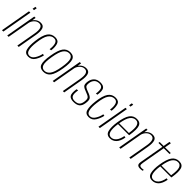

<svg xmlns="http://www.w3.org/2000/svg" viewBox="319 -2126 3521 3521"><g transform="rotate(45 2079.0 -365.5)"><path d="M7 0 112 -595.5H147.5L42.5 0ZM136.5 -735.5H172.5L161.5 -675H126Z M143.5 0 249 -595.5H283.5L271.5 -522.5Q283.5 -539.5 300.5 -555Q349.5 -601 415.5 -601Q488 -601 507 -542.2Q526 -483.5 507 -375.5L441 0H405.5L472 -377Q490 -478 472 -525.8Q454 -573.5 400 -573.5Q348.5 -573.5 306.5 -530.5Q270 -493 258 -444.5L179 0Z M688 4Q602 4 581 -73.8Q560 -151.5 576 -284.5Q595.5 -452.5 646.5 -526.2Q697.5 -600 791 -600Q876.5 -600 897 -534.2Q917.5 -468.5 905.5 -377L870.5 -371.5Q882.5 -458.5 865 -515.5Q847.5 -572.5 787.5 -572.5Q720.5 -572.5 676 -509Q631.5 -445.5 612.5 -285Q596.5 -160 614.8 -91.8Q633 -23.5 692 -23.5Q752 -23.5 792 -88.5Q832 -153.5 844.5 -223.5L877.5 -217.5Q863.5 -144 818.5 -70Q773.5 4 688 4Z M1078.5 4Q989 4 963.5 -65Q938 -134 965.5 -298Q993 -464 1043 -532.5Q1093 -601 1182 -601Q1271.5 -601 1297 -531.5Q1322.5 -462 1295 -298Q1267.5 -132 1217.5 -64Q1167.5 4 1078.5 4ZM1081.5 -23.5Q1144 -23.5 1188.2 -81.8Q1232.5 -140 1259 -298Q1285.5 -454.5 1263.5 -514Q1241.5 -573.5 1179 -573.5Q1116 -573.5 1071.8 -514.8Q1027.5 -456 1001.5 -298Q975.5 -141.5 997.2 -82.5Q1019 -23.5 1081.5 -23.5Z M1323 0 1428.5 -595.5H1463L1451 -522.5Q1463 -539.5 1480 -555Q1529 -601 1595 -601Q1667.5 -601 1686.5 -542.2Q1705.5 -483.5 1686.5 -375.5L1620.5 0H1585L1651.5 -377Q1669.5 -478 1651.5 -525.8Q1633.5 -573.5 1579.5 -573.5Q1528 -573.5 1486 -530.5Q1449.5 -493 1437.5 -444.5L1358.5 0Z M1860.5 4Q1783 4 1751.8 -37Q1720.5 -78 1739.5 -201.5L1775 -207.5Q1757 -98 1781.2 -60.8Q1805.5 -23.5 1864 -23.5Q1929 -23.5 1960.5 -51Q1992 -78.5 2000.5 -136.5Q2013 -215.5 1988 -241Q1963 -266.5 1900 -287.5Q1830.5 -311 1801.5 -339Q1772.5 -367 1785.5 -449Q1796 -516.5 1840.2 -558.2Q1884.5 -600 1964 -600Q2044 -600 2070.5 -555.5Q2097 -511 2081 -401.5L2046.5 -395.5Q2060.5 -491 2040.8 -532Q2021 -573 1960 -573Q1899 -573 1864.2 -537.8Q1829.5 -502.5 1821.5 -448Q1811 -379.5 1837 -357.5Q1863 -335.5 1923.5 -315Q1997 -290 2024 -258.5Q2051 -227 2037 -137.5Q2026.5 -63.5 1985 -29.8Q1943.5 4 1860.5 4Z M2255 4Q2169 4 2148 -73.8Q2127 -151.5 2143 -284.5Q2162.5 -452.5 2213.5 -526.2Q2264.5 -600 2358 -600Q2443.5 -600 2464 -534.2Q2484.5 -468.5 2472.5 -377L2437.5 -371.5Q2449.5 -458.5 2432 -515.5Q2414.5 -572.5 2354.5 -572.5Q2287.5 -572.5 2243 -509Q2198.5 -445.5 2179.5 -285Q2163.5 -160 2181.8 -91.8Q2200 -23.5 2259 -23.5Q2319 -23.5 2359 -88.5Q2399 -153.5 2411.5 -223.5L2444.5 -217.5Q2430.5 -144 2385.5 -70Q2340.5 4 2255 4Z M2509.5 0 2614.5 -595.5H2650L2545 0ZM2639 -735.5H2675L2664 -675H2628.5Z M2807 4Q2718 4 2696.5 -77.2Q2675 -158.5 2696 -299Q2721 -459.5 2771.5 -529.8Q2822 -600 2910 -600Q2997.5 -600 3021.5 -531Q3045.5 -462 3020 -301Q3018.5 -292 3017 -286.5H2729.5Q2711.5 -161.5 2729 -94Q2747.5 -23 2810 -23Q2864.5 -23 2906.8 -70.8Q2949 -118.5 2967 -214.5L3000 -208.5Q2979 -98 2929 -47Q2879 4 2807 4ZM2733.5 -312.5H2986Q3008.5 -455 2988 -513.5Q2967.5 -573 2907 -573Q2844.5 -573 2800 -513.5Q2757.5 -456 2733.5 -312.5Z M3047 0 3152.5 -595.5H3187L3175 -522.5Q3187 -539.5 3204 -555Q3253 -601 3319 -601Q3391.5 -601 3410.5 -542.2Q3429.5 -483.5 3410.5 -375.5L3344.5 0H3309L3375.5 -377Q3393.5 -478 3375.5 -525.8Q3357.5 -573.5 3303.5 -573.5Q3252 -573.5 3210 -530.5Q3173.5 -493 3161.5 -444.5L3082.5 0Z M3589.5 5.5Q3548 5.5 3527 -14.8Q3506 -35 3516.5 -95.5L3600 -567H3497L3502 -595H3604.5L3627.5 -724H3663L3640.5 -595H3789L3784 -567H3635.5L3554.5 -107.5Q3545 -55 3558.2 -38.5Q3571.5 -22 3604 -22Q3630 -22 3658 -27.5L3653 -0.5Q3621 5.5 3589.5 5.5Z M3902.5 4Q3813.5 4 3792 -77.2Q3770.5 -158.5 3791.5 -299Q3816.5 -459.5 3867 -529.8Q3917.5 -600 4005.5 -600Q4093 -600 4117 -531Q4141 -462 4115.5 -301Q4114 -292 4112.5 -286.5H3825Q3807 -161.5 3824.5 -94Q3843 -23 3905.5 -23Q3960 -23 4002.2 -70.8Q4044.5 -118.5 4062.5 -214.5L4095.5 -208.5Q4074.5 -98 4024.5 -47Q3974.5 4 3902.5 4ZM3829 -312.5H4081.5Q4104 -455 4083.5 -513.5Q4063 -573 4002.5 -573Q3940 -573 3895.5 -513.5Q3853 -456 3829 -312.5Z"/></g></svg>

Font: Anybody ExtraLight
Style: Italic
Weight: 200
Italic angle: -10°
Designer: Tyler Finck
Foundry: Etcetera Type Company
Version: Version 1.010; ttfautohint (v1.8.3) -l 8 -r 50 -G 200 -x 14 